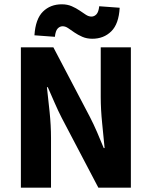

<svg xmlns="http://www.w3.org/2000/svg" viewBox="-20 -872 705 892"><path d="M77 0V-652H228L398 -328Q415 -295 431 -258Q447 -221 462 -184H466Q461 -237 454.5 -300.5Q448 -364 448 -422V-652H588V0H437L267 -324Q250 -357 234 -394Q218 -431 202 -467H198Q204 -414 210.5 -351.5Q217 -289 217 -231V0ZM409 -692Q383 -692 362.5 -701Q342 -710 326 -721Q310 -732 297 -741Q284 -750 271 -750Q258 -750 248 -739.5Q238 -729 235 -701L140 -708Q145 -784 179.5 -818Q214 -852 267 -852Q293 -852 313.5 -843Q334 -834 350 -823Q366 -812 379 -803.5Q392 -795 405 -795Q418 -795 428 -805.5Q438 -816 441 -843L536 -836Q532 -761 497 -726.5Q462 -692 409 -692Z"/></svg>

Font: Mada
Style: Bold
Weight: 700
Designer: Khaled Hosny
Version: Version 1.5